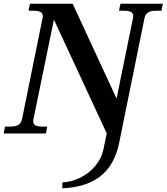

<svg xmlns="http://www.w3.org/2000/svg" viewBox="-43 -720 899 1036"><path d="M294 264Q342 262 389.5 239Q437 216 471 175.5Q505 135 515 86L533 0L248 -614L137 -75Q136 -72 136 -66Q136 -37 182 -37H212L205 0H-23L-16 -37H12Q43 -37 57.5 -47Q72 -57 76 -78L187 -624Q188 -628 188 -634Q188 -662 140 -662H111L119 -700H349L586 -188L675 -624Q676 -628 676 -634Q676 -662 629 -662H599L607 -700H836L828 -662H799Q771 -662 756.5 -653Q742 -644 737 -624L600 51Q575 172 498 231.5Q421 291 293 296Z"/></svg>

Font: Taviraj SemiBold
Style: Italic
Weight: 600
Italic angle: -12°
Designer: Katatrad Team
Foundry: CadsonDemak
Version: Version 1.001